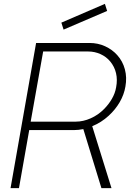

<svg xmlns="http://www.w3.org/2000/svg" viewBox="-20 -972 672 992"><path d="M308.5 -819 297 -855 522 -952 533.5 -915.5ZM504 0 410.5 -305Q397 -302.5 385.2 -301.2Q373.5 -300 363.5 -300H131L78 0H34.5L166.5 -750H442.5Q486 -750 523 -733Q560 -716 585.5 -687.5Q614 -656 625.2 -613.8Q636.5 -571.5 628 -525Q621 -483 598.5 -444.2Q576 -405.5 541.5 -374Q503.5 -339 456.5 -320L556 0ZM371 -343.5Q410 -343.5 448.8 -360.8Q487.5 -378 517.5 -408.5Q541.5 -432.5 558.2 -461.5Q575 -490.5 580 -521Q587.5 -560 579.5 -594Q571.5 -628 549 -655Q529 -679 499 -692.5Q469 -706 435.5 -706H203L138.5 -343.5Z"/></svg>

Font: Russisch Sans ExtraLight
Style: Italic
Weight: 200
Width: 4
Italic angle: -10°
Designer: Michael Sharanda (font) & Cristiano Sobral (main changes)
Foundry: Michael Sharanda
Version: Version 2.00;September 8, 2020;FontCreator 13.0.0.2681 64-bi